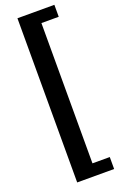

<svg xmlns="http://www.w3.org/2000/svg" viewBox="-175 -785 626 1011"><g transform="rotate(-20 138.5 -280.0)"><path d="M70 180V-740H277V-673H180V113H277V180Z"/></g></svg>

Font: Cuprum SemiBold
Style: Regular
Weight: 600
Designer: Jovanny Lemonad
Foundry: Jovanny Lemonad
Version: Version 3.000